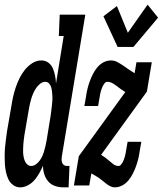

<svg xmlns="http://www.w3.org/2000/svg" viewBox="-38 -798 700 826"><path d="M49 8Q32 8 18.5 -2Q5 -12 -2 -27Q-9 -42 -12.5 -58.5Q-16 -75 -17 -92Q-18 -109 -18 -126.5Q-18 -144 -16.5 -162Q-15 -180 -12.5 -197.5Q-10 -215 -8 -232L11 -342Q14 -362 18.5 -382Q23 -402 29.5 -421.5Q36 -441 45.5 -460.5Q55 -480 68.5 -497Q82 -514 100.5 -526Q119 -538 140 -538Q157 -538 170 -528.5Q183 -519 189.5 -503.5Q196 -488 199 -472Q202 -456 203 -439L236 -643H215L219 -735H329L228 -125Q227 -118 227 -111Q227 -104 229.5 -97.5Q232 -91 237.5 -87.5Q243 -84 250 -84H261L257 8H235Q216 8 198.5 2Q181 -4 169.5 -17.5Q158 -31 152.5 -48.5Q147 -66 147 -85Q140 -69 131 -53Q122 -37 110.5 -23.5Q99 -10 82.5 -1Q66 8 49 8ZM96 -84Q107 -84 116.5 -91Q126 -98 133 -107.5Q140 -117 144.5 -127.5Q149 -138 152 -148.5Q155 -159 157.5 -169.5Q160 -180 162 -191L180 -301Q181 -311 182.5 -321Q184 -331 185 -341.5Q186 -352 187 -362Q188 -372 187.5 -382Q187 -392 186 -402Q185 -412 182.5 -421.5Q180 -431 173.5 -438.5Q167 -446 157 -446Q145 -446 134.5 -437.5Q124 -429 117 -418.5Q110 -408 105 -396.5Q100 -385 96.5 -373.5Q93 -362 90.5 -350.5Q88 -339 86 -327L67 -217Q66 -207 64.5 -197.5Q63 -188 62.5 -178.5Q62 -169 61.5 -159.5Q61 -150 61.5 -140.5Q62 -131 64 -121.5Q66 -112 69.5 -104Q73 -96 80 -90Q87 -84 96 -84ZM468 -596 407 -728 465 -772 512 -657 597 -778 642 -722 536 -596ZM456 8Q446 8 437 3.5Q428 -1 420 -7Q412 -13 404.5 -19.5Q397 -26 389 -31.5Q381 -37 372.5 -42Q364 -47 355 -52L346 0H280L301 -126L501 -402Q491 -408 482 -414.5Q473 -421 464 -428Q455 -435 445 -440.5Q435 -446 423 -446Q417 -446 412.5 -440.5Q408 -435 405 -429.5Q402 -424 400 -418Q398 -412 396 -406Q394 -400 393 -394Q392 -388 391 -382L384 -342H325L332 -382Q334 -398 338 -414.5Q342 -431 347.5 -446.5Q353 -462 361 -478Q369 -494 380 -507.5Q391 -521 406.5 -529.5Q422 -538 439 -538Q454 -538 467 -531Q480 -524 492.5 -515.5Q505 -507 517 -498.5Q529 -490 541 -483L549 -530H615L594 -404L397 -132Q407 -126 415.5 -119.5Q424 -113 432.5 -105.5Q441 -98 450.5 -91Q460 -84 472 -84Q478 -84 482.5 -89.5Q487 -95 490 -100.5Q493 -106 495 -112Q497 -118 499 -124Q501 -130 502 -136Q503 -142 504 -148L511 -188H570L563 -148Q561 -132 557 -115.5Q553 -99 547.5 -83.5Q542 -68 534 -52Q526 -36 515 -22.5Q504 -9 488.5 -0.5Q473 8 456 8Z"/></svg>

Font: Iosevka Slab Semibold Extended
Style: Italic
Weight: 600
Width: 7
Italic angle: -9°
Monospace: yes
Designer: Belleve Invis
Foundry: Belleve Invis
Version: Version 11.1.0; ttfautohint (v1.8.3)